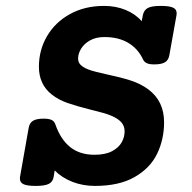

<svg xmlns="http://www.w3.org/2000/svg" viewBox="-20 -610 640 641"><path d="M569.8 -565.9Q569.8 -562 569.3 -559.6L545.4 -425.8Q542.5 -409.2 530.8 -402.1Q519 -395 495.1 -395Q479 -395 470.5 -398.9Q461.9 -402.8 458 -410.6Q441.4 -446.8 408.7 -466.6Q376 -486.3 328.6 -486.3Q300.3 -486.3 280.5 -475.1Q260.7 -463.9 250.7 -447.3Q240.7 -430.7 240.7 -414.6Q240.7 -401.9 249 -393.6Q257.3 -385.3 273.9 -378.4Q285.2 -374 302.7 -369.6Q320.3 -365.2 338.4 -361.3Q384.3 -351.6 416.7 -341.1Q449.2 -330.6 474.6 -312Q527.8 -272.9 527.8 -201.7Q527.8 -144.5 504.4 -96.4Q481 -48.3 429.2 -18.8Q377.4 10.7 296.9 10.7Q256.8 10.7 221.7 -2.9Q186.5 -16.6 162.6 -41L159.2 -20Q156.7 -3.4 143.3 3.7Q129.9 10.7 99.1 10.7Q71.3 10.7 58.8 5.1Q46.4 -0.5 46.4 -13.7Q46.4 -17.6 46.9 -20L75.7 -183.1Q78.6 -199.7 90.3 -206.8Q102.1 -213.9 126 -213.9Q143.1 -213.9 152.3 -209.5Q161.6 -205.1 165 -194.3Q182.6 -144 214.6 -118.7Q246.6 -93.3 295.4 -93.3Q331.5 -93.3 354 -105.2Q376.5 -117.2 386.2 -134.8Q396 -152.3 396 -171.4Q396 -189 385.7 -200.9Q375.5 -212.9 356 -221.7Q342.3 -228 325.7 -232.7Q309.1 -237.3 281.7 -244.1Q234.9 -255.9 204.8 -266.4Q174.8 -276.9 152.3 -294.9Q109.9 -328.6 109.9 -387.2Q109.9 -442.9 137 -489.3Q164.1 -535.6 213.6 -563Q263.2 -590.3 327.6 -590.3Q366.7 -590.3 399.7 -576.7Q432.6 -563 453.1 -539.1L457 -559.6Q460.4 -576.2 473.4 -583.3Q486.3 -590.3 517.1 -590.3Q544.9 -590.3 557.4 -584.7Q569.8 -579.1 569.8 -565.9Z"/></svg>

Font: Courier Prime
Style: Bold Italic
Weight: 700
Italic angle: -10°
Designer: Alan Dague-Greene
Foundry: Quote-Unquote Apps
Version: Version 3.018